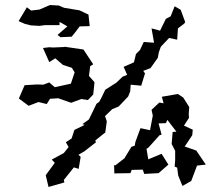

<svg xmlns="http://www.w3.org/2000/svg" viewBox="-20 -727 890 764"><path d="M217 -640 248 -622 209 -588 221 -579 265 -581 279 -598 297 -622 337 -623 332 -669 296 -686 235 -696 214 -705 179 -707 137 -689 104 -685 87 -698 54 -643 79 -632 103 -626 137 -624 158 -627H217ZM55 -335 94 -306 133 -321 166 -313 179 -334 212 -336 263 -318 304 -333 330 -329 351 -351 356 -400 334 -425 339 -464 351 -471 312 -530 237 -541V-540L191 -538L176 -539L151 -536L176 -480L200 -495L230 -469L266 -457L277 -439L262 -394L198 -380L176 -399L152 -390L128 -391L78 -388ZM162 -30 173 17 236 -1 234 -11 274 -61 293 -55 301 -103 292 -111 316 -125 362 -161 359 -168 399 -200 405 -244 398 -265 427 -293 452 -303 490 -343 498 -363 500 -390 542 -386 557 -435 550 -445 579 -456 608 -497 612 -519 620 -541 653 -576 685 -569 688 -614 713 -633 717 -639 699 -688 675 -702 659 -662 640 -652 617 -605 583 -614 593 -557 552 -560 537 -528 521 -512 513 -479 472 -461 486 -429 468 -422 443 -398 399 -370 384 -339 375 -322 364 -314 334 -252 308 -233 317 -230 276 -210 265 -176 242 -161 253 -142 234 -118 186 -92 198 -79ZM434 -70 435 -37 499 -38 504 -51 548 -52 554 -35 611 -38 650 -72 623 -115 570 -93 563 -135 570 -139 615 -189 623 -191 611 -236 640 -237 646 -250 682 -203 667 -202 663 -154 677 -127V-90L675 -64L685 -60L689 -29L706 13L741 -7L764 -68L799 -72L761 -128L715 -144L745 -189L747 -211L712 -227L732 -258L731 -273L733 -301L709 -339L688 -353L624 -342L631 -316L614 -319L583 -290L588 -267L577 -209L539 -217L519 -163L516 -147L503 -143L475 -97L439 -69Z"/></svg>

Font: チョークS
Style: Regular
Weight: 400
Designer: [Stick] Fontworks Inc.
Foundry: [Stick] Fontworks Inc.
Version: Version 1.200;FEAKit 1.0